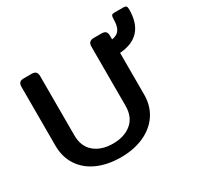

<svg xmlns="http://www.w3.org/2000/svg" viewBox="-162 -937 1170 1140"><g transform="rotate(-30 423.5 -367.0)"><path d="M54 -240V-643Q54 -662 62.5 -671Q71 -680 91 -680H144Q164 -680 173 -671Q182 -662 182 -643V-237Q182 -160 230.5 -119.5Q279 -79 358 -79Q436 -79 484.5 -119.5Q533 -160 533 -237V-643Q533 -680 571 -680H624Q644 -680 652.5 -671Q661 -662 661 -643V-618Q697 -623 713 -647Q729 -671 729 -722Q729 -737 733.5 -743Q738 -749 750 -749H816Q828 -749 833 -743Q838 -737 838 -722Q838 -538 662 -525V-240Q662 -162 623.5 -104.5Q585 -47 516 -16Q447 15 358 15Q268 15 199 -15.5Q130 -46 92 -104Q54 -162 54 -240Z"/></g></svg>

Font: Mitr
Style: Regular
Weight: 400
Designer: Thanarat Vachiruckul
Foundry: Cadson Demak
Version: Version 1.003